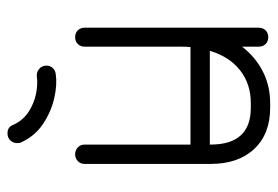

<svg xmlns="http://www.w3.org/2000/svg" viewBox="-133 -594 732 506"><g transform="rotate(-90 233.0 -341.0)"><path d="M413 -25Q413 -14 406 -7Q399 0 388 0Q377 0 370 -7Q363 -14 363 -25V-69Q336 -34 298 -14.5Q260 5 214 5H202Q133 5 93.5 -37Q54 -79 54 -152V-484Q54 -495 61.5 -502Q69 -509 79 -509Q90 -509 97.5 -502Q105 -495 105 -484V-205H362Q363 -216 363 -229V-484Q363 -495 370 -502Q377 -509 388 -509Q399 -509 406 -502Q413 -495 413 -484ZM202 -46H214Q265 -46 301 -74.5Q337 -103 352 -154H105V-152Q105 -46 202 -46ZM157 -672Q169 -646 191.5 -631.5Q214 -617 239 -612Q264 -607 285 -610Q295 -611 303.5 -604.5Q312 -598 313 -587Q314 -577 307.5 -569Q301 -561 290 -560Q263 -556 227.5 -564Q192 -572 159.5 -593.5Q127 -615 110 -653Q109 -656 109 -659Q108 -670 114.5 -678Q121 -686 131 -687Q151 -689 157 -672Z"/></g></svg>

Font: Libertine Sup
Style: Regular
Weight: 400
Designer: Bastien Sozeau
Foundry: NBR — Bastien Sozeau
Version: Version 2.003; ttfautohint (v1.8.4.7-5d5b);gftools[0.9.33]